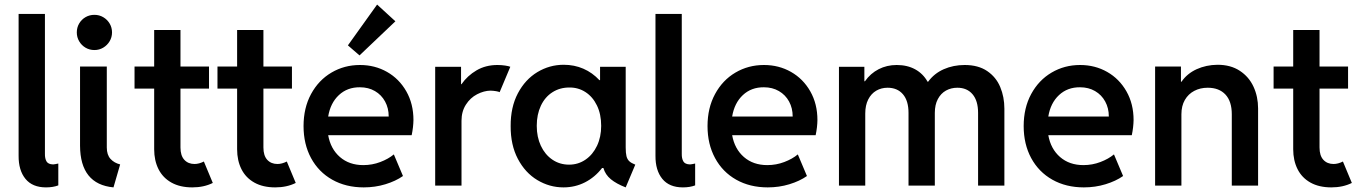

<svg xmlns="http://www.w3.org/2000/svg" viewBox="-20 -813 5960 841"><path d="M61.5 -130.9V-752H176.8V-139.6Q176.3 -119.1 183.6 -106.2Q190.9 -93.3 212.9 -92.8Q220.2 -93.3 235.4 -96.7V-1Q212.4 7.8 181.6 7.8Q122.1 7.8 91.6 -29.5Q61 -66.9 61.5 -130.9Z M330.6 -174.8V-521.5H447.8V-167Q447.8 -134.8 464.1 -116.9Q480.5 -99.1 506.3 -92.8L477.1 7.8Q331.5 -5.9 330.6 -174.8ZM316.4 -670.9Q316.4 -692.4 326.7 -710Q336.9 -727.5 354.5 -737.8Q372.1 -748 393.6 -748Q414.6 -748 432.1 -737.8Q449.7 -727.5 460.2 -710Q470.7 -692.4 470.7 -670.9Q470.7 -649.9 460.2 -632.3Q449.7 -614.7 432.1 -604.2Q414.6 -593.8 393.6 -593.8Q372.1 -593.8 354.5 -604.2Q336.9 -614.7 326.7 -632.3Q316.4 -649.9 316.4 -670.9Z M655.3 -159.2V-424.8H569.3V-521.5H655.3V-681.6H770.5V-521.5H895.5V-424.8H770.5V-167Q770.5 -131.3 787.4 -113Q804.2 -94.7 832 -94.7Q851.6 -94.7 873 -105.5L912.1 -11.7Q873 7.8 822.3 7.8Q768.6 7.8 731 -13.2Q693.4 -34.2 674.3 -72Q655.3 -109.9 655.3 -159.2Z M1018.6 -159.2V-424.8H932.6V-521.5H1018.6V-681.6H1133.8V-521.5H1258.8V-424.8H1133.8V-167Q1133.8 -131.3 1150.6 -113Q1167.5 -94.7 1195.3 -94.7Q1214.8 -94.7 1236.3 -105.5L1275.4 -11.7Q1236.3 7.8 1185.5 7.8Q1131.8 7.8 1094.2 -13.2Q1056.6 -34.2 1037.6 -72Q1018.6 -109.9 1018.6 -159.2Z M1309.6 -260.7Q1309.6 -340.3 1342.5 -401.1Q1375.5 -461.9 1431.9 -495.1Q1488.3 -528.3 1556.6 -528.3Q1622.1 -528.3 1675.3 -498Q1728.5 -467.8 1759.8 -412.8Q1791 -357.9 1791 -287.1Q1790.5 -255.9 1783.2 -220.7H1417.5Q1428.2 -160.6 1469 -125.2Q1509.8 -89.8 1571.3 -89.8Q1610.4 -89.8 1645.8 -103.3Q1681.2 -116.7 1705.1 -136.7L1745.1 -42Q1712.9 -19.5 1668 -5.9Q1623 7.8 1573.2 7.8Q1495.1 7.8 1435.3 -25.9Q1375.5 -59.6 1342.5 -120.6Q1309.6 -181.6 1309.6 -260.7ZM1682.6 -302.7Q1682.6 -339.4 1666.7 -368.4Q1650.9 -397.5 1622.3 -414.1Q1593.8 -430.7 1556.6 -430.7Q1501.5 -431.2 1464.4 -396.5Q1427.2 -361.8 1417.5 -302.7ZM1503.9 -614.3 1631.8 -793 1711.9 -719.7 1554.7 -570.3Z M1886.2 -520.5H1999.5V-444.3H2001.5Q2027.3 -481.4 2067.4 -504.9Q2107.4 -528.3 2158.7 -528.3Q2176.3 -528.3 2192.4 -525.9Q2208.5 -523.4 2215.3 -520.5L2168.5 -409.2Q2164.6 -411.6 2153.1 -413.6Q2141.6 -415.5 2128.4 -416Q2099.6 -415.5 2069.8 -400.1Q2040 -384.8 2020.8 -354.7Q2001.5 -324.7 2001.5 -284.2V0H1886.2Z M2623 -77.1H2617.2Q2585.9 -36.6 2542.5 -14.4Q2499 7.8 2448.2 7.8Q2387.2 7.8 2333.7 -24.2Q2280.3 -56.2 2248.3 -117.2Q2216.3 -178.2 2216.8 -260.7Q2216.3 -343.3 2248.3 -404.1Q2280.3 -464.8 2333.7 -497.1Q2387.2 -529.3 2449.2 -529.3Q2495.6 -529.3 2535.4 -512Q2575.2 -494.6 2605.5 -461.9H2608.4V-520.5H2720.7V-167Q2720.7 -142.6 2724.1 -128.9Q2727.5 -115.2 2736.3 -106.9Q2745.1 -98.6 2762.7 -91.8L2720.7 7.8Q2680.2 -7.8 2655.8 -27.8Q2631.3 -47.9 2623 -77.1ZM2613.3 -261.7Q2613.3 -313 2594.7 -351.1Q2576.2 -389.2 2544.4 -409.7Q2512.7 -430.2 2473.6 -429.7Q2432.1 -429.7 2399.7 -408.9Q2367.2 -388.2 2349.1 -349.9Q2331.1 -311.5 2331.1 -261.7Q2331.1 -212.9 2349.1 -174.3Q2367.2 -135.7 2399.4 -113.8Q2431.6 -91.8 2472.7 -91.8Q2512.7 -91.8 2544.7 -113.8Q2576.7 -135.7 2595 -174.3Q2613.3 -212.9 2613.3 -261.7Z M2851.1 -130.9V-752H2966.3V-139.6Q2965.8 -119.1 2973.1 -106.2Q2980.5 -93.3 3002.4 -92.8Q3009.8 -93.3 3024.9 -96.7V-1Q3002 7.8 2971.2 7.8Q2911.6 7.8 2881.1 -29.5Q2850.6 -66.9 2851.1 -130.9Z M3079.1 -260.7Q3079.1 -340.3 3112.1 -401.1Q3145 -461.9 3201.4 -495.1Q3257.8 -528.3 3326.2 -528.3Q3391.6 -528.3 3444.8 -498Q3498 -467.8 3529.3 -412.8Q3560.5 -357.9 3560.5 -287.1Q3560.1 -255.9 3552.7 -220.7H3187Q3197.8 -160.6 3238.5 -125.2Q3279.3 -89.8 3340.8 -89.8Q3379.9 -89.8 3415.3 -103.3Q3450.7 -116.7 3474.6 -136.7L3514.6 -42Q3482.4 -19.5 3437.5 -5.9Q3392.6 7.8 3342.8 7.8Q3264.6 7.8 3204.8 -25.9Q3145 -59.6 3112.1 -120.6Q3079.1 -181.6 3079.1 -260.7ZM3452.1 -302.7Q3452.1 -339.4 3436.3 -368.4Q3420.4 -397.5 3391.8 -414.1Q3363.3 -430.7 3326.2 -430.7Q3271 -431.2 3233.9 -396.5Q3196.8 -361.8 3187 -302.7Z M3654.8 -520.5H3766.1V-457H3768.6Q3793 -491.7 3828.9 -510Q3864.7 -528.3 3907.7 -528.3Q3954.1 -528.3 3988.8 -509.3Q4023.4 -490.2 4043 -455.1H4045.4Q4071.8 -491.2 4113.8 -509.8Q4155.8 -528.3 4205.6 -528.3Q4265.1 -528.3 4304.2 -501.7Q4343.3 -475.1 4361.3 -431.6Q4379.4 -388.2 4379.4 -336.9V0H4264.2V-318.4Q4264.2 -371.6 4240 -400.1Q4215.8 -428.7 4173.3 -428.7Q4146 -428.7 4123.5 -416.3Q4101.1 -403.8 4087.9 -378.9Q4074.7 -354 4074.7 -318.4V0H3959.5V-318.4Q3959.5 -371.6 3935.1 -400.1Q3910.6 -428.7 3867.7 -428.7Q3840.3 -428.7 3818.1 -415.8Q3795.9 -402.8 3783 -377.4Q3770 -352.1 3770 -315.4V0H3654.8Z M4463.9 -260.7Q4463.9 -340.3 4496.8 -401.1Q4529.8 -461.9 4586.2 -495.1Q4642.6 -528.3 4710.9 -528.3Q4776.4 -528.3 4829.6 -498Q4882.8 -467.8 4914.1 -412.8Q4945.3 -357.9 4945.3 -287.1Q4944.8 -255.9 4937.5 -220.7H4571.8Q4582.5 -160.6 4623.3 -125.2Q4664.1 -89.8 4725.6 -89.8Q4764.6 -89.8 4800 -103.3Q4835.4 -116.7 4859.4 -136.7L4899.4 -42Q4867.2 -19.5 4822.3 -5.9Q4777.3 7.8 4727.5 7.8Q4649.4 7.8 4589.6 -25.9Q4529.8 -59.6 4496.8 -120.6Q4463.9 -181.6 4463.9 -260.7ZM4836.9 -302.7Q4836.9 -339.4 4821 -368.4Q4805.2 -397.5 4776.6 -414.1Q4748 -430.7 4710.9 -430.7Q4655.8 -431.2 4618.7 -396.5Q4581.5 -361.8 4571.8 -302.7Z M5039.6 -521.5H5152.8V-455.1H5155.3Q5179.7 -490.7 5221.4 -509.8Q5263.2 -528.8 5313 -529.3Q5370.6 -529.3 5410.6 -502.9Q5450.7 -476.6 5470.7 -433.1Q5490.7 -389.6 5490.7 -337.9V0H5375.5V-312.5Q5375.5 -369.1 5347.7 -398.9Q5319.8 -428.7 5270 -428.7Q5237.3 -428.7 5211.2 -415Q5185.1 -401.4 5169.9 -375.2Q5154.8 -349.1 5154.8 -312.5V0H5039.6Z M5644.5 -159.2V-424.8H5558.6V-521.5H5644.5V-681.6H5759.8V-521.5H5884.8V-424.8H5759.8V-167Q5759.8 -131.3 5776.6 -113Q5793.5 -94.7 5821.3 -94.7Q5840.8 -94.7 5862.3 -105.5L5901.4 -11.7Q5862.3 7.8 5811.5 7.8Q5757.8 7.8 5720.2 -13.2Q5682.6 -34.2 5663.6 -72Q5644.5 -109.9 5644.5 -159.2Z"/></svg>

Font: Reddit Sans Strawberry SemiBold
Style: Regular
Weight: 600
Designer: Stephen Hutchings
Foundry: Reddit
Version: Version 1.013